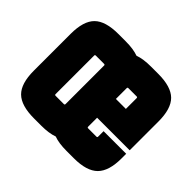

<svg xmlns="http://www.w3.org/2000/svg" viewBox="-125 -655 817 817"><g transform="rotate(45 284.0 -246.0)"><path d="M216 -362Q216 -367 211 -367H161Q156 -367 156 -362V-130Q156 -125 161 -125H211Q216 -125 216 -130ZM412 -362Q412 -367 407 -367H357Q352 -367 352 -362V-297H412ZM20 -135V-357Q20 -434 53.5 -467Q87 -500 164 -500H208Q254 -500 284 -489Q314 -500 360 -500H404Q481 -500 514.5 -467Q548 -434 548 -357V-184H352V-130Q352 -125 357 -125H407Q412 -125 412 -130V-163H548V-135Q548 -59 514.5 -25.5Q481 8 404 8H360Q313 8 284 -3Q254 8 208 8H164Q87 8 53.5 -25Q20 -58 20 -135Z"/></g></svg>

Font: Karantina
Style: Bold
Weight: 700
Designer: Rony Koch
Foundry: Rony Koch
Version: Version 1.000; ttfautohint (v1.8.3)